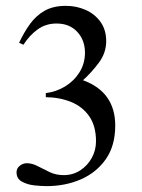

<svg xmlns="http://www.w3.org/2000/svg" viewBox="-20 -632 492 663"><path d="M377.9 -198.2Q377.9 -128.9 345.5 -82.5Q313 -36.1 259.3 -12.7Q205.6 10.7 140.6 10.7Q124.5 10.7 100.1 8.3Q75.7 5.9 56.4 -4.4Q37.1 -14.6 37.1 -37.1Q37.1 -50.8 48.3 -59.6Q59.6 -68.4 72.3 -68.4Q91.3 -68.4 110.6 -58.1Q129.9 -47.9 151.6 -37.6Q173.3 -27.3 200.2 -27.3Q231.9 -27.3 257.1 -43.7Q282.2 -60.1 296.9 -86.7Q311.5 -113.3 311.5 -144Q311.5 -196.8 288.3 -230.2Q265.1 -263.7 225.8 -279.8Q186.5 -295.9 138.2 -296.4V-310.5Q174.3 -314.9 205.1 -333.7Q235.8 -352.5 254.6 -382.6Q273.4 -412.6 273.4 -450.2Q273.4 -493.2 246.8 -522Q220.2 -550.8 175.3 -550.8Q137.7 -550.8 109.4 -530Q81.1 -509.3 61 -477.5L45.9 -484.4Q63 -520.5 83.7 -549.3Q104.5 -578.1 134.3 -595Q164.1 -611.8 207.5 -611.8Q243.7 -611.8 275.4 -597.9Q307.1 -584 326.9 -556.6Q346.7 -529.3 346.7 -489.7Q346.7 -449.2 321 -415Q295.4 -380.9 266.6 -355Q377.9 -314.5 377.9 -198.2Z"/></svg>

Font: Rohingya Solluk
Style: Regular
Weight: 400
Designer: SIL International
Foundry: SIL International
Version: Version 1.001